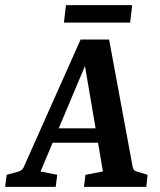

<svg xmlns="http://www.w3.org/2000/svg" viewBox="-35 -728 622 748"><path d="M156 -228H379L392 -172H135ZM482 -77Q483 -71 487 -66Q491 -61 500 -59L540 -47L535 0H292L298 -47L366 -60L286 -530H321L123 -60L188 -47L182 0H-15L-9 -47L35 -59Q51 -63 57 -76L279 -574H390ZM222 -708H480L472 -640H214Z"/></svg>

Font: Rasa SemiBold
Style: Italic
Weight: 600
Italic angle: -7.10001°
Designer: Anna Giedrys (Yrsa+Rasa design), David Brezina (Yrsa art-direction, Rasa art-direction, design)
Foundry: Rosetta Type Foundry
Version: Version 2.004